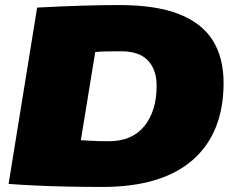

<svg xmlns="http://www.w3.org/2000/svg" viewBox="-20 -730 923 760"><path d="M385 10Q306 10 242.5 8.5Q179 7 123.5 4.5Q68 2 14 -2L127 -700Q222 -705 301.5 -707.5Q381 -710 451 -710Q598 -710 689 -674Q780 -638 822.5 -569.5Q865 -501 865 -402Q865 -204 743 -97Q621 10 385 10ZM411 -171Q503 -171 551.5 -231Q600 -291 600 -391Q600 -454 565.5 -490.5Q531 -527 460 -527Q424 -527 400 -526.5Q376 -526 357 -524L300 -175Q321 -174 336 -173Q351 -172 368.5 -171.5Q386 -171 411 -171Z"/></svg>

Font: Georama Extended Black
Style: Italic
Weight: 900
Width: 7
Italic angle: -9°
Designer: Jean-Baptiste Levee
Foundry: Production Type
Version: Version 1.000